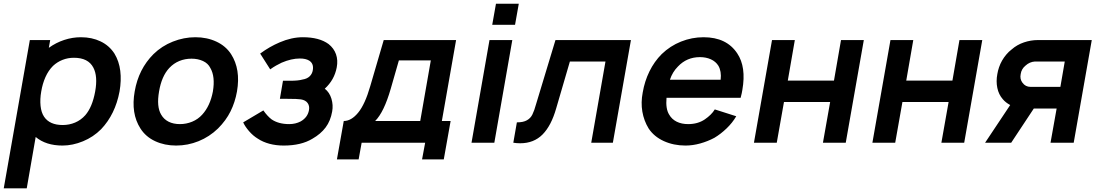

<svg xmlns="http://www.w3.org/2000/svg" viewBox="-30 -782 6014 1052"><path d="M625 -281Q601.5 -155.5 524 -74Q481 -31 425 -8Q368 15.5 312.5 15.5Q221.5 15.5 165.5 -31.5L116.5 250H-9.5L133.5 -562.5H245L237.5 -520Q277 -548.5 322 -563.2Q367 -578 413.5 -578Q473.5 -578 521 -555.2Q568.5 -532.5 597 -488.5Q622.5 -446.5 629 -393.8Q635.5 -341 625 -281ZM491.5 -281Q506.5 -364 481.5 -411.5Q453.5 -465.5 375 -465.5Q342 -465.5 312.8 -454Q283.5 -442.5 260.5 -421Q235 -395.5 219 -359.5Q203 -323.5 196 -281Q188.5 -239 192.2 -202.2Q196 -165.5 211.5 -142.5Q242 -97 313.5 -97Q349.5 -97 381.5 -110.5Q413.5 -124 437.5 -151Q476 -195.5 491.5 -281Z M739.5 -78Q686.5 -160.5 708 -281Q729 -403.5 811 -485.5Q856.5 -530 917 -554Q977.5 -578 1040.5 -578Q1104 -578 1155.5 -554Q1207 -530 1236 -485.5Q1289.5 -402.5 1268.5 -281Q1258 -222 1233.2 -172Q1208.5 -122 1164.5 -78Q1117.5 -32.5 1058.2 -8.5Q999 15.5 935 15.5Q871.5 15.5 820 -8.5Q768.5 -32.5 739.5 -78ZM1122.5 -409.5Q1110 -435 1082 -447.8Q1054 -460.5 1019.5 -460.5Q983.5 -460.5 952.5 -447.8Q921.5 -435 897.5 -409.5Q855.5 -364.5 841.5 -281Q827 -197.5 853 -154Q867.5 -128.5 893.8 -115.2Q920 -102 956 -102Q990.5 -102 1022.8 -115.2Q1055 -128.5 1078 -154Q1121.5 -201.5 1136.5 -281Q1150 -362.5 1122.5 -409.5Z M1502.5 -550Q1567.5 -578 1629.5 -578Q1719.5 -578 1770.5 -540.5Q1799.5 -517.5 1811 -484.8Q1822.5 -452 1815 -412.5Q1802 -344 1749.5 -296Q1775.5 -276 1786 -241Q1796.5 -206 1790 -171Q1781 -119.5 1754.2 -83.8Q1727.5 -48 1682 -22Q1620.5 15.5 1524.5 15.5Q1482.5 15.5 1446.2 5.8Q1410 -4 1383 -22Q1356.5 -38 1334.5 -63.5Q1312.5 -89 1302.5 -111.5L1413 -177Q1435 -145.5 1458 -128Q1496 -102 1554.5 -102Q1589 -102 1617 -116.5Q1656 -138.5 1663 -179Q1667 -201.5 1655.5 -217.5Q1644 -233.5 1618.5 -237.5Q1601 -240.5 1543.5 -240.5H1503.5L1520.5 -339.5H1560Q1604 -339.5 1626.5 -346Q1652.5 -350 1666.8 -364Q1681 -378 1684 -398Q1690 -433.5 1664 -450Q1645 -461.5 1613 -461.5Q1566.5 -461.5 1513 -438.5Q1498 -431.5 1482.2 -422.5Q1466.5 -413.5 1450.5 -402L1395.5 -488.5Q1447 -526.5 1502.5 -550Z M2391 -119H2439L2401.5 91.5H2282.5L2299.5 0H1951.5L1935 91.5H1816L1853.5 -119Q1895 -119 1932.5 -164.8Q1970 -210.5 1998.5 -309.5L2072.5 -562.5H2469ZM2330.5 -451H2155.5L2111 -296Q2074 -167.5 2025.5 -119H2272.5Z M2812.5 -761.5 2792 -646H2667L2687.5 -761.5ZM2777 -562.5 2678.5 0H2553.5L2652 -562.5Z M3427 -562.5 3328 0H3209.5L3287.5 -445H3092.5L3017.5 -188.5Q2990.5 -93.5 2942.8 -45.2Q2895 3 2820 3Q2801 3 2782.5 0L2802 -111.5Q2837 -111.5 2857 -123Q2877 -134 2887 -154.5Q2892 -164.5 2897.5 -179.8Q2903 -195 2908.5 -215.5L3013.5 -562.5Z M3636.5 -154Q3651 -128.5 3677.8 -115.2Q3704.5 -102 3740.5 -102Q3794 -102 3832 -128Q3849.5 -140 3863.2 -153.5Q3877 -167 3886.5 -182.5L4004 -145Q3983 -109 3951.2 -78.5Q3919.5 -48 3884.5 -27Q3848 -7.5 3806.8 4Q3765.5 15.5 3726 15.5Q3661 15.5 3607 -9Q3553.5 -33.5 3524 -78Q3498 -120.5 3489.5 -170.5Q3481 -220.5 3491.5 -275Q3502 -337 3528.5 -391Q3555 -445 3595.5 -485.5Q3642 -530.5 3701.5 -554.2Q3761 -578 3825 -578Q3951 -578 4009.5 -489.5Q4059.5 -415 4037.5 -289.5Q4036.5 -282.5 4034.2 -271.5Q4032 -260.5 4028 -246H3622Q3616.5 -185.5 3636.5 -154ZM3684.5 -417.5Q3654.5 -387.5 3640.5 -345H3918.5Q3924 -391 3906 -422Q3891.5 -445 3865 -457Q3838.5 -469 3805 -469Q3733 -469 3684.5 -417.5Z M4703 -562.5 4604 0H4479L4518.5 -223H4265.5L4226 0H4101L4200 -562.5H4325L4286.5 -340.5H4539.5L4578 -562.5Z M5352 -562.5 5253 0H5128L5167.5 -223H4914.5L4875 0H4750L4849 -562.5H4974L4935.5 -340.5H5188.5L5227 -562.5Z M5952 -562.5 5853 0H5726L5759.5 -187.5H5634.5L5510.5 0H5367.5L5505 -206.5Q5480 -220 5464.5 -238.5Q5442 -264 5434.5 -300.2Q5427 -336.5 5434.5 -376Q5437.5 -394.5 5444 -413.5Q5450.5 -432.5 5460.5 -450Q5470.5 -467.5 5483.8 -483.2Q5497 -499 5513.5 -511.5Q5542.5 -537 5580.5 -549.8Q5618.5 -562.5 5656 -562.5ZM5804 -445H5640.5Q5611.5 -443 5589.5 -423Q5566.5 -404.5 5562.5 -376Q5557 -349 5572 -329Q5588.5 -306 5616.5 -306H5780Z"/></svg>

Font: Russisch Sans
Style: Bold Italic
Weight: 700
Italic angle: -10°
Designer: Michael Sharanda (font) & Cristiano Sobral (main changes)
Foundry: Michael Sharanda
Version: Version 2.00;September 8, 2020;FontCreator 13.0.0.2681 64-bi